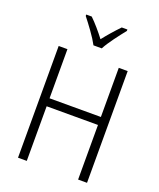

<svg xmlns="http://www.w3.org/2000/svg" viewBox="-169 -1051 955 1153"><g transform="rotate(20 308.5 -474.0)"><path d="M529 0H472V-349H144V0H88V-714H144V-400H472V-714H529ZM442 -948H406Q353 -893 310 -838Q288 -867 262.5 -896.5Q237 -926 214 -948H179V-939Q203 -909 234 -866Q265 -823 283 -789H336Q354 -823 385.5 -865.5Q417 -908 442 -939Z"/></g></svg>

Font: Noto Sans UI SemiCondensed Light
Style: Regular
Weight: 300
Width: 4
Designer: Monotype Design Team
Foundry: Monotype Imaging Inc.
Version: Version 1.901